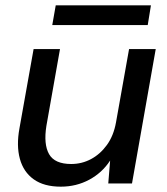

<svg xmlns="http://www.w3.org/2000/svg" viewBox="-20 -688 628 720"><path d="M208 12Q145 12 106.5 -15.5Q68 -43 54.5 -92.5Q41 -142 53 -207L106 -504H205L154 -216Q143 -147 164 -110Q185 -73 247 -73Q287 -73 321.5 -91.5Q356 -110 381 -144.5Q406 -179 415 -229L464 -504H564L475 0H386L393 -86Q363 -40 314.5 -14Q266 12 208 12ZM176 -594 189 -668H546L534 -594Z"/></svg>

Font: DM Sans Medium
Style: Italic
Weight: 500
Italic angle: -10°
Designer: Colophon Foundry, Jonny Pinhorn
Foundry: Colophon Foundry
Version: Version 4.004;gftools[0.9.30]